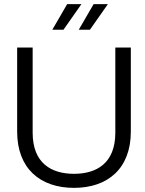

<svg xmlns="http://www.w3.org/2000/svg" viewBox="-20 -900 700 929"><path d="M63 -670V-263C63 -85 174 9 338 9C502 9 613 -85 613 -263V-670H538V-258C538 -109 446 -59 338 -59C230 -59 138 -109 138 -258V-670ZM233 -756H287L374 -880H305ZM361 -756H415L502 -880H433Z"/></svg>

Font: LT Wave Text Light
Style: Regular
Weight: 300
Designer: Daniel Lyons
Version: Version 2.5 (Glyphs App)